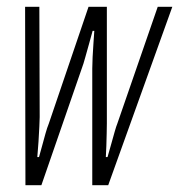

<svg xmlns="http://www.w3.org/2000/svg" viewBox="-20 -546 528 566"><path d="M55 0 54 -526H96L97 -201Q97 -194 96 -173.5Q95 -153 93.5 -128.5Q92 -104 90 -83H95Q99 -97 104 -115.5Q109 -134 114 -152Q119 -170 124 -182L241 -526H295V-182Q295 -170 294.5 -152Q294 -134 293.5 -115.5Q293 -97 292 -83H297Q302 -100 307.5 -120Q313 -140 318 -157.5Q323 -175 326 -182L445 -526H488L299 0H252V-344Q252 -357 253 -377.5Q254 -398 255.5 -418.5Q257 -439 258 -455H253Q249 -439 243 -418.5Q237 -398 231.5 -377.5Q226 -357 221 -344L102 0Z"/></svg>

Font: Archivo ExtraCondensed Thin
Style: Italic
Weight: 250
Width: 2
Italic angle: -10°
Designer: Hector Gatti
Foundry: Omnibus-Type
Version: Version 2.001